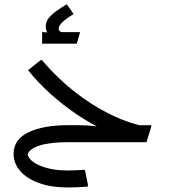

<svg xmlns="http://www.w3.org/2000/svg" viewBox="-20 -628 748 848"><path d="M574 -4Q511 -21 446 -51Q381 -81 319.5 -122.5Q258 -164 203 -213.5Q148 -263 104 -318L159 -362H166Q198 -323 245.5 -278Q293 -233 352.5 -191Q412 -149 480.5 -116.5Q549 -84 622 -69ZM279 0V-75H320Q345 -75 369.5 -73.5Q394 -72 410 -70Q426 -68 426 -68L520 -75H648V-68L627 0ZM282 200Q205 200 151 180Q97 160 68.5 126.5Q40 93 40 52Q40 -12 105.5 -43.5Q171 -75 279 -75V0Q201 0 155.5 14.5Q110 29 102 54Q110 85 160 105Q210 125 280 125Q295 125 314.5 124Q334 123 355 122L368 186V196Q344 198 321.5 199Q299 200 282 200ZM196 -471Q182 -491 182 -511Q182 -533 196.5 -550Q211 -567 232 -581.5Q253 -596 273 -608H276L305 -566Q266 -542 252.5 -527Q239 -512 239 -502Q239 -495 243.5 -490.5Q248 -486 255 -486ZM166 -435V-486H169Q180 -486 188.5 -484.5Q197 -483 197 -483L211 -486H333V-483L319 -435Z"/></svg>

Font: Fustat
Style: Regular
Weight: 400
Designer: Mohamed Gaber, Khaled Hosny, Laura Garcia Mut
Foundry: Kief Type Foundry, Alif Type Foundry, Hard Type Foundry
Version: Version 1.007